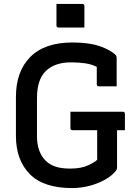

<svg xmlns="http://www.w3.org/2000/svg" viewBox="-20 -936 690 976"><path d="M267 -916H398Q409 -916 409 -905V-796H278Q267 -796 267 -807ZM338 -368H604Q615 -368 615 -357V-274H575V-85Q575 -75 569 -68Q550 -43 514.5 -23Q479 -3 435.5 8.5Q392 20 346 20Q201 20 131 -51.5Q61 -123 61 -245V-443Q61 -573 134 -646.5Q207 -720 348 -720Q434 -720 489 -700.5Q544 -681 568 -656Q573 -651 573 -642V-497H483Q472 -497 472 -508V-596Q447 -609 414.5 -614Q382 -619 341 -619Q259 -619 213.5 -575.5Q168 -532 168 -438V-243Q168 -202 179.5 -171Q191 -140 212 -119Q231 -100 261 -89.5Q291 -79 337 -79Q394 -79 430 -96.5Q466 -114 474 -124V-274H349Q338 -274 338 -285Z"/></svg>

Font: Recursive Sn Lnr St Med
Style: Regular
Weight: 500
Version: Version 1.085;hotconv 1.1.0;makeotfexe 2.6.0; ttfautohint (v